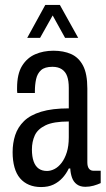

<svg xmlns="http://www.w3.org/2000/svg" viewBox="-20 -744 430 776"><path d="M146 12Q119 12 97.5 3Q76 -6 61 -23.5Q46 -41 38.5 -68Q31 -95 31 -129Q31 -166 41.5 -198Q52 -230 77 -254.5Q102 -279 146.5 -292.5Q191 -306 258 -306V-389Q258 -417 251.5 -435.5Q245 -454 230 -464Q215 -474 192 -474Q161 -474 146 -460.5Q131 -447 126 -424.5Q121 -402 121 -375V-368H50Q49 -372 49 -377Q49 -382 49 -388Q49 -445 69 -477.5Q89 -510 122 -524.5Q155 -539 196 -539Q237 -539 267.5 -525.5Q298 -512 315.5 -479Q333 -446 333 -386V-88Q333 -71 339.5 -62.5Q346 -54 357 -54H387V-4Q374 2 358 6.5Q342 11 325 11Q304 11 290.5 1Q277 -9 271 -26Q265 -43 264 -63H258Q248 -42 232.5 -25Q217 -8 196 2Q175 12 146 12ZM170 -53Q185 -53 200.5 -61Q216 -69 229 -86Q242 -103 250 -128.5Q258 -154 258 -189V-253Q196 -253 164 -237.5Q132 -222 120.5 -196.5Q109 -171 109 -140Q109 -111 116 -91.5Q123 -72 136.5 -62.5Q150 -53 170 -53ZM90 -591 163 -724H222L296 -591H243L176 -712H210L142 -591Z"/></svg>

Font: Archivo ExtraCondensed
Style: Regular
Weight: 400
Width: 2
Designer: Hector Gatti
Foundry: Omnibus-Type
Version: Version 2.001